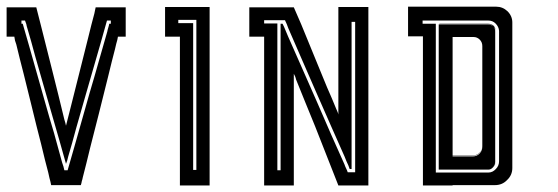

<svg xmlns="http://www.w3.org/2000/svg" viewBox="-20 -861 1689 581"><path d="M269.5 -838.9Q269.5 -838.9 299.8 -838.9Q330.1 -838.9 360.4 -838.9Q360.4 -838.9 360.4 -809.6Q360.4 -779.3 360.4 -750Q360.4 -750 352.5 -750Q344.7 -750 336.9 -750Q336.9 -750 335 -740.2Q332 -730.5 328.1 -712.9Q319.3 -679.7 306.6 -627Q293 -573.2 278.3 -513.7Q265.6 -463.9 252.9 -414.1Q241.2 -365.2 230.5 -324.2Q229.5 -318.4 227.5 -312.5Q226.6 -306.6 224.6 -300.8Q224.6 -300.8 211.9 -300.8Q205.1 -300.8 195.3 -300.8Q165 -300.8 134.8 -300.8Q134.8 -300.8 132.8 -310.5Q129.9 -320.3 126 -338.9Q117.2 -371.1 104.5 -424.8Q90.8 -477.5 76.2 -538.1Q63.5 -587.9 51.8 -636.7Q39.1 -685.5 29.3 -726.6Q27.3 -732.4 25.4 -738.3Q24.4 -744.1 23.4 -750Q23.4 -750 15.6 -750Q7.8 -750 0 -750Q0 -750 0 -762.7Q0 -769.5 0 -779.3Q0 -793.9 0 -808.6Q0 -824.2 0 -838.9Q0 -838.9 30.3 -838.9Q59.6 -838.9 89.8 -838.9Q89.8 -838.9 104.5 -781.2Q119.1 -723.6 137.7 -649.4Q147.5 -610.4 157.2 -571.3Q167 -531.2 174.8 -499Q176.8 -493.2 177.7 -489.3Q178.7 -484.4 179.7 -480.5Q179.7 -480.5 194.3 -538.1Q209 -595.7 227.5 -669.9Q237.3 -709 247.1 -748Q256.8 -788.1 265.6 -820.3Q266.6 -825.2 267.6 -830.1Q268.6 -835 269.5 -838.9ZM179.7 -365.2Q179.7 -365.2 160.2 -434.6Q139.6 -504.9 114.3 -593.8Q100.6 -641.6 86.9 -689.5Q74.2 -737.3 62.5 -776.4Q60.5 -782.2 59.6 -788.1Q57.6 -793.9 55.7 -798.8Q55.7 -798.8 52.7 -798.8Q48.8 -798.8 44.9 -798.8Q44.9 -798.8 44.9 -797.9Q44.9 -796.9 44.9 -795.9Q44.9 -792 44.9 -789.1Q44.9 -789.1 45.9 -789.1Q47.9 -789.1 48.8 -789.1Q48.8 -789.1 69.3 -717.8Q89.8 -646.5 115.2 -555.7Q128.9 -506.8 143.6 -458Q157.2 -409.2 168 -369.1Q169.9 -363.3 171.9 -357.4Q173.8 -351.6 174.8 -345.7Q174.8 -345.7 176.8 -345.7Q176.8 -345.7 178.7 -345.7Q181.6 -345.7 184.6 -345.7Q184.6 -345.7 205.1 -417Q225.6 -488.3 251 -579.1Q265.6 -627.9 279.3 -676.8Q293 -725.6 304.7 -765.6Q305.7 -771.5 307.6 -777.3Q309.6 -783.2 310.5 -789.1Q310.5 -789.1 312.5 -789.1Q313.5 -789.1 315.4 -789.1Q315.4 -789.1 315.4 -792Q315.4 -795.9 315.4 -798.8Q315.4 -798.8 311.5 -798.8Q307.6 -798.8 303.7 -798.8Q303.7 -798.8 284.2 -729.5Q263.7 -659.2 238.3 -570.3Q224.6 -522.5 210.9 -474.6Q198.2 -426.8 186.5 -387.7Q184.6 -381.8 183.6 -376Q181.6 -370.1 179.7 -365.2Z M524.4 -750Q524.4 -750 509.8 -750Q494.1 -750 479.5 -750Q479.5 -750 479.5 -763.7Q479.5 -769.5 479.5 -780.3Q479.5 -794.9 479.5 -809.6Q479.5 -824.2 479.5 -839.8Q479.5 -839.8 494.1 -839.8Q509.8 -839.8 524.4 -839.8Q524.4 -839.8 554.7 -839.8Q585 -839.8 614.3 -839.8Q614.3 -839.8 614.3 -828.1Q614.3 -816.4 614.3 -794.9Q614.3 -755.9 614.3 -691.4Q614.3 -627 614.3 -555.7Q614.3 -496.1 614.3 -436.5Q614.3 -377 614.3 -328.1Q614.3 -321.3 614.3 -313.5Q614.3 -306.6 614.3 -299.8Q614.3 -299.8 601.6 -299.8Q594.7 -299.8 585 -299.8Q554.7 -299.8 524.4 -299.8Q524.4 -299.8 524.4 -373Q524.4 -445.3 524.4 -537.1Q524.4 -586.9 524.4 -636.7Q524.4 -685.5 524.4 -726.6Q524.4 -732.4 524.4 -738.3Q524.4 -744.1 524.4 -750ZM564.5 -791Q564.5 -791 564.5 -719.7Q564.5 -647.5 564.5 -556.6Q564.5 -507.8 564.5 -459Q564.5 -410.2 564.5 -370.1Q564.5 -364.3 564.5 -358.4Q564.5 -352.5 564.5 -346.7Q564.5 -346.7 566.4 -346.7Q566.4 -346.7 567.4 -346.7Q571.3 -346.7 574.2 -346.7Q574.2 -346.7 574.2 -418.9Q574.2 -492.2 574.2 -584Q574.2 -632.8 574.2 -682.6Q574.2 -731.4 574.2 -772.5Q574.2 -779.3 574.2 -785.2Q574.2 -790 574.2 -795.9Q574.2 -795.9 574.2 -797.9Q574.2 -799.8 574.2 -800.8Q574.2 -800.8 556.6 -800.8Q538.1 -800.8 519.5 -800.8Q519.5 -800.8 519.5 -799.8Q519.5 -798.8 519.5 -797.9Q519.5 -793.9 519.5 -791Q519.5 -791 534.2 -791Q549.8 -791 564.5 -791Z M1094.7 -300.8Q1094.7 -300.8 1094.7 -300.8Q1094.7 -300.8 1094.7 -299.8Q1094.7 -299.8 1081.1 -299.8Q1074.2 -299.8 1064.5 -299.8Q1034.2 -299.8 1003.9 -299.8Q1003.9 -299.8 982.4 -354.5Q960.9 -409.2 933.6 -478.5Q918 -515.6 903.3 -552.7Q888.7 -589.8 876 -620.1Q875 -625 873 -629.9Q871.1 -633.8 869.1 -637.7Q869.1 -637.7 869.1 -584Q869.1 -529.3 869.1 -460Q869.1 -422.9 869.1 -385.7Q869.1 -348.6 869.1 -317.4Q869.1 -313.5 869.1 -308.6Q869.1 -304.7 869.1 -299.8Q869.1 -299.8 839.8 -299.8Q809.6 -299.8 779.3 -299.8Q779.3 -299.8 779.3 -373Q779.3 -445.3 779.3 -537.1Q779.3 -586.9 779.3 -636.7Q779.3 -685.5 779.3 -726.6Q779.3 -732.4 779.3 -738.3Q779.3 -744.1 779.3 -750Q779.3 -750 764.6 -750Q749 -750 734.4 -750Q734.4 -750 734.4 -762.7Q734.4 -769.5 734.4 -779.3Q734.4 -793.9 734.4 -808.6Q734.4 -824.2 734.4 -838.9Q734.4 -838.9 749 -838.9Q764.6 -838.9 779.3 -838.9Q779.3 -838.9 809.6 -838.9Q839.8 -838.9 869.1 -838.9Q869.1 -838.9 891.6 -787.1Q913.1 -734.4 940.4 -668Q955.1 -632.8 969.7 -596.7Q985.4 -561.5 997.1 -532.2Q999 -527.3 1001 -523.4Q1002.9 -519.5 1003.9 -514.6Q1003.9 -514.6 1003.9 -567.4Q1003.9 -620.1 1003.9 -686.5Q1003.9 -722.7 1003.9 -757.8Q1003.9 -793.9 1003.9 -823.2Q1003.9 -827.1 1003.9 -832Q1003.9 -835.9 1003.9 -839.8Q1003.9 -839.8 1034.2 -839.8Q1064.5 -839.8 1094.7 -839.8Q1094.7 -839.8 1094.7 -800.8Q1094.7 -761.7 1094.7 -701.2Q1094.7 -668 1094.7 -631.8Q1094.7 -594.7 1094.7 -555.7Q1094.7 -497.1 1094.7 -437.5Q1094.7 -377.9 1094.7 -329.1Q1094.7 -322.3 1094.7 -314.5Q1094.7 -307.6 1094.7 -300.8ZM1054.7 -349.6Q1054.7 -349.6 1054.7 -421.9Q1054.7 -494.1 1054.7 -585Q1054.7 -633.8 1054.7 -682.6Q1054.7 -731.4 1054.7 -771.5Q1054.7 -778.3 1054.7 -784.2Q1054.7 -789.1 1054.7 -794.9Q1054.7 -794.9 1050.8 -794.9Q1047.9 -794.9 1043.9 -794.9Q1043.9 -794.9 1043.9 -722.7Q1043.9 -651.4 1043.9 -560.5Q1043.9 -510.7 1043.9 -461.9Q1043.9 -413.1 1043.9 -373Q1043.9 -367.2 1043.9 -361.3Q1043.9 -355.5 1043.9 -349.6Q1043.9 -349.6 1042 -349.6Q1040 -349.6 1038.1 -349.6Q1038.1 -349.6 1034.2 -360.4Q1029.3 -370.1 1022.5 -387.7Q1007.8 -419.9 984.4 -473.6Q960.9 -527.3 934.6 -586.9Q913.1 -636.7 891.6 -685.5Q870.1 -735.4 852.5 -775.4Q849.6 -782.2 847.7 -788.1Q844.7 -793.9 842.8 -798.8Q842.8 -798.8 842.8 -799.8Q842.8 -799.8 842.8 -799.8Q842.8 -799.8 821.3 -799.8Q800.8 -799.8 779.3 -799.8Q779.3 -799.8 779.3 -798.8Q779.3 -797.9 779.3 -796.9Q779.3 -793 779.3 -790Q779.3 -790 793 -790Q805.7 -790 819.3 -790Q819.3 -790 819.3 -718.8Q819.3 -646.5 819.3 -555.7Q819.3 -506.8 819.3 -458Q819.3 -409.2 819.3 -369.1Q819.3 -363.3 819.3 -357.4Q819.3 -351.6 819.3 -345.7Q819.3 -345.7 822.3 -345.7Q826.2 -345.7 829.1 -345.7Q829.1 -345.7 829.1 -417Q829.1 -488.3 829.1 -580.1Q829.1 -627.9 829.1 -676.8Q829.1 -725.6 829.1 -765.6Q829.1 -771.5 829.1 -777.3Q829.1 -783.2 829.1 -789.1Q829.1 -789.1 831.1 -789.1Q833 -789.1 835 -789.1Q835 -789.1 839.8 -779.3Q843.8 -769.5 851.6 -751Q866.2 -718.8 889.6 -665Q913.1 -611.3 939.5 -551.8Q960.9 -502 982.4 -453.1Q1003.9 -404.3 1022.5 -363.3Q1024.4 -357.4 1027.3 -351.6Q1030.3 -345.7 1032.2 -339.8Q1032.2 -339.8 1036.1 -339.8Q1038.1 -339.8 1040 -339.8Q1046.9 -339.8 1054.7 -339.8Q1054.7 -339.8 1054.7 -343.8Q1054.7 -346.7 1054.7 -349.6Z M1440.4 -788.1Q1397.5 -788.1 1309.6 -788.1Q1309.6 -788.1 1309.6 -789.1Q1353.5 -789.1 1440.4 -789.1Q1440.4 -791 1440.4 -793.9Q1440.4 -793.9 1440.4 -793Q1440.4 -791 1440.4 -788.1ZM1411.1 -390.6Q1390.6 -390.6 1349.6 -390.6Q1349.6 -390.6 1349.6 -389.6Q1370.1 -389.6 1411.1 -389.6Q1422.9 -389.6 1431.6 -398.4Q1439.5 -407.2 1439.5 -418.9Q1439.5 -419.9 1439.5 -419.9Q1439.5 -419.9 1439.5 -419.9Q1439.5 -407.2 1431.6 -399.4Q1422.9 -390.6 1411.1 -390.6ZM1479.5 -388.7Q1479.5 -388.7 1479.5 -388.7Q1479.5 -389.6 1479.5 -389.6Q1479.5 -389.6 1479.5 -388.7ZM1440.4 -788.1Q1440.4 -788.1 1440.4 -788.1Q1440.4 -789.1 1440.4 -789.1Q1440.4 -789.1 1443.4 -789.1Q1445.3 -789.1 1458 -789.1Q1466.8 -789.1 1473.6 -783.2Q1479.5 -777.3 1479.5 -767.6Q1479.5 -767.6 1479.5 -767.6Q1479.5 -767.6 1479.5 -766.6Q1479.5 -775.4 1472.7 -781.2Q1466.8 -788.1 1458 -788.1Q1458 -788.1 1452.1 -788.1Q1446.3 -788.1 1440.4 -788.1ZM1479.5 -373Q1479.5 -384.8 1479.5 -386.7Q1479.5 -387.7 1479.5 -388.7Q1479.5 -388.7 1479.5 -388.7Q1479.5 -383.8 1479.5 -373ZM1484.4 -389.6Q1483.4 -389.6 1479.5 -389.6Q1479.5 -389.6 1479.5 -389.6Q1481.4 -389.6 1484.4 -389.6ZM1478.5 -387.7Q1478.5 -387.7 1478.5 -385.7Q1478.5 -383.8 1478.5 -372.1Q1478.5 -362.3 1471.7 -355.5Q1464.8 -347.7 1457 -347.7Q1457 -347.7 1454.1 -347.7Q1452.1 -347.7 1450.2 -347.7Q1444.3 -347.7 1437.5 -347.7Q1437.5 -347.7 1394.5 -347.7Q1351.6 -347.7 1307.6 -347.7Q1307.6 -347.7 1307.6 -413.1Q1307.6 -416 1307.6 -418.9Q1307.6 -489.3 1307.6 -579.1Q1307.6 -627.9 1307.6 -675.8Q1307.6 -723.6 1307.6 -763.7Q1307.6 -769.5 1307.6 -775.4Q1307.6 -781.2 1307.6 -787.1Q1307.6 -787.1 1351.6 -787.1Q1395.5 -787.1 1439.5 -787.1Q1439.5 -787.1 1439.5 -789.1Q1439.5 -790 1439.5 -792Q1439.5 -792 1439.5 -791Q1439.5 -789.1 1439.5 -788.1Q1439.5 -788.1 1439.5 -788.1Q1439.5 -787.1 1439.5 -787.1Q1439.5 -787.1 1442.4 -787.1Q1444.3 -787.1 1457 -787.1Q1465.8 -787.1 1472.7 -781.2Q1478.5 -775.4 1478.5 -765.6Q1478.5 -765.6 1478.5 -760.7Q1478.5 -754.9 1478.5 -749Q1478.5 -749 1478.5 -690.4Q1478.5 -632.8 1478.5 -559.6Q1478.5 -519.5 1478.5 -479.5Q1478.5 -440.4 1478.5 -408.2Q1478.5 -403.3 1478.5 -398.4Q1478.5 -393.6 1478.5 -388.7Q1478.5 -388.7 1478.5 -388.7Q1478.5 -388.7 1478.5 -387.7ZM1439.5 -721.7Q1439.5 -733.4 1431.6 -741.2Q1423.8 -749 1413.1 -749Q1413.1 -749 1391.6 -749Q1371.1 -749 1349.6 -749Q1349.6 -749 1349.6 -749Q1349.6 -748 1349.6 -748Q1349.6 -748 1349.6 -694.3Q1349.6 -692.4 1349.6 -690.4Q1349.6 -662.1 1349.6 -628.9Q1349.6 -595.7 1349.6 -559.6Q1349.6 -520.5 1349.6 -480.5Q1349.6 -441.4 1349.6 -409.2Q1349.6 -404.3 1349.6 -399.4Q1349.6 -394.5 1349.6 -389.6Q1349.6 -389.6 1349.6 -389.6Q1349.6 -388.7 1349.6 -387.7Q1349.6 -387.7 1353.5 -387.7Q1355.5 -387.7 1357.4 -387.7Q1365.2 -387.7 1411.1 -387.7Q1422.9 -387.7 1431.6 -396.5Q1439.5 -405.3 1439.5 -417Q1439.5 -417 1439.5 -417Q1439.5 -418 1439.5 -418Q1439.5 -418 1439.5 -466.8Q1439.5 -515.6 1439.5 -578.1Q1439.5 -611.3 1439.5 -644.5Q1439.5 -677.7 1439.5 -705.1Q1439.5 -709 1439.5 -712.9Q1439.5 -716.8 1439.5 -720.7Q1439.5 -720.7 1439.5 -720.7Q1439.5 -721.7 1439.5 -721.7ZM1530.3 -793Q1530.3 -793 1530.3 -790Q1530.3 -788.1 1530.3 -785.2Q1530.3 -785.2 1530.3 -776.4Q1530.3 -766.6 1530.3 -757.8Q1530.3 -757.8 1530.3 -698.2Q1530.3 -639.6 1530.3 -564.5Q1530.3 -523.4 1530.3 -483.4Q1530.3 -443.4 1530.3 -410.2Q1530.3 -405.3 1530.3 -400.4Q1530.3 -395.5 1530.3 -390.6Q1530.3 -390.6 1530.3 -377.9Q1530.3 -365.2 1530.3 -352.5Q1530.3 -331.1 1514.6 -316.4Q1500 -300.8 1477.5 -300.8Q1477.5 -300.8 1464.8 -300.8Q1452.1 -300.8 1439.5 -300.8Q1439.5 -300.8 1410.2 -300.8Q1379.9 -300.8 1349.6 -300.8Q1349.6 -300.8 1349.6 -300.8Q1349.6 -300.8 1349.6 -299.8Q1349.6 -299.8 1336.9 -299.8Q1330.1 -299.8 1320.3 -299.8Q1290 -299.8 1259.8 -299.8Q1259.8 -299.8 1259.8 -300.8Q1259.8 -300.8 1259.8 -300.8Q1259.8 -300.8 1259.8 -331.1Q1259.8 -361.3 1259.8 -390.6Q1259.8 -390.6 1259.8 -449.2Q1259.8 -506.8 1259.8 -581.1Q1259.8 -621.1 1259.8 -660.2Q1259.8 -699.2 1259.8 -732.4Q1259.8 -737.3 1259.8 -742.2Q1259.8 -746.1 1259.8 -751Q1259.8 -751 1245.1 -751Q1229.5 -751 1214.8 -751Q1214.8 -751 1214.8 -764.6Q1214.8 -771.5 1214.8 -781.2Q1214.8 -795.9 1214.8 -810.5Q1214.8 -825.2 1214.8 -840.8Q1214.8 -840.8 1232.4 -840.8Q1250 -840.8 1267.6 -840.8Q1267.6 -840.8 1294.9 -840.8Q1323.2 -840.8 1358.4 -840.8Q1377 -840.8 1396.5 -840.8Q1415 -840.8 1430.7 -840.8Q1432.6 -840.8 1435.5 -840.8Q1437.5 -840.8 1439.5 -840.8Q1439.5 -840.8 1454.1 -840.8Q1467.8 -840.8 1481.4 -840.8Q1501 -840.8 1515.6 -827.1Q1530.3 -812.5 1530.3 -793ZM1490.2 -389.6Q1490.2 -389.6 1490.2 -448.2Q1490.2 -505.9 1490.2 -579.1Q1490.2 -619.1 1490.2 -658.2Q1490.2 -697.3 1490.2 -730.5Q1490.2 -735.4 1490.2 -740.2Q1490.2 -744.1 1490.2 -749Q1490.2 -749 1490.2 -751Q1490.2 -753.9 1490.2 -767.6Q1489.3 -780.3 1479.5 -790Q1470.7 -798.8 1458 -798.8Q1458 -798.8 1452.1 -798.8Q1446.3 -798.8 1440.4 -798.8Q1440.4 -798.8 1411.1 -798.8Q1381.8 -798.8 1344.7 -798.8Q1324.2 -798.8 1304.7 -798.8Q1285.2 -798.8 1268.6 -798.8Q1265.6 -798.8 1263.7 -798.8Q1260.7 -798.8 1258.8 -798.8Q1258.8 -798.8 1258.8 -797.9Q1258.8 -796.9 1258.8 -795.9Q1258.8 -792 1258.8 -789.1Q1258.8 -789.1 1272.5 -789.1Q1285.2 -789.1 1298.8 -789.1Q1298.8 -789.1 1298.8 -717.8Q1298.8 -645.5 1298.8 -554.7Q1298.8 -505.9 1298.8 -457Q1298.8 -408.2 1298.8 -368.2Q1298.8 -362.3 1298.8 -356.4Q1298.8 -350.6 1298.8 -344.7Q1298.8 -344.7 1298.8 -342.8Q1298.8 -340.8 1298.8 -338.9Q1298.8 -338.9 1321.3 -338.9Q1343.8 -338.9 1373 -338.9Q1388.7 -338.9 1403.3 -338.9Q1418.9 -338.9 1431.6 -338.9Q1433.6 -338.9 1435.5 -338.9Q1437.5 -338.9 1438.5 -338.9Q1438.5 -338.9 1439.5 -338.9Q1440.4 -338.9 1441.4 -338.9Q1443.4 -338.9 1458 -338.9Q1470.7 -338.9 1480.5 -349.6Q1490.2 -359.4 1490.2 -373Q1490.2 -373 1490.2 -378.9Q1490.2 -384.8 1490.2 -389.6ZM1484.4 -388.7Q1483.4 -388.7 1479.5 -388.7Q1479.5 -388.7 1479.5 -388.7Q1481.4 -388.7 1484.4 -388.7ZM1479.5 -750Q1479.5 -719.7 1479.5 -659.2Q1479.5 -569.3 1479.5 -389.6Q1479.5 -389.6 1479.5 -389.6Q1479.5 -509.8 1479.5 -749Q1479.5 -749 1479.5 -749Q1479.5 -754.9 1479.5 -766.6Q1479.5 -766.6 1479.5 -766.6Q1479.5 -761.7 1479.5 -750Q1479.5 -750 1479.5 -750ZM1479.5 -373Q1479.5 -373 1479.5 -373Q1479.5 -373 1479.5 -372.1Q1479.5 -362.3 1472.7 -355.5Q1465.8 -347.7 1458 -347.7Q1458 -347.7 1455.1 -347.7Q1454.1 -347.7 1451.2 -347.7Q1445.3 -347.7 1438.5 -347.7Q1438.5 -347.7 1395.5 -347.7Q1352.5 -347.7 1308.6 -347.7Q1308.6 -347.7 1308.6 -348.6Q1308.6 -348.6 1308.6 -348.6Q1308.6 -348.6 1352.5 -348.6Q1395.5 -348.6 1438.5 -348.6Q1438.5 -348.6 1445.3 -348.6Q1451.2 -348.6 1458 -348.6Q1465.8 -348.6 1472.7 -356.4Q1479.5 -363.3 1479.5 -373Z"/></svg>

Font: Reach
Style: Inline
Weight: 400
Designer: Billy Harris
Version: Version 1.0